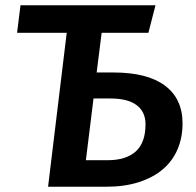

<svg xmlns="http://www.w3.org/2000/svg" viewBox="-20 -711 746 731"><path d="M234 -586H45L58 -691H572L545 -586H367L348 -435H413Q541 -435 608 -385Q675 -335 675 -241Q675 -187 656 -142.5Q637 -98 600 -66.5Q563 -35 508.5 -17.5Q454 0 384 0H163ZM336 -336 307 -101H389Q460 -101 497 -134.5Q534 -168 534 -238Q534 -285 500.5 -310.5Q467 -336 401 -336Z"/></svg>

Font: Xgbmvzvtohvqztyvzapvmeyoton
Style: Regular
Weight: 500
Italic angle: -8°
Designer: Carrois Corporate & Edenspiekermann
Foundry: Carrois Corporate GbR & Edenspiekermann AG
Version: Version 2.001